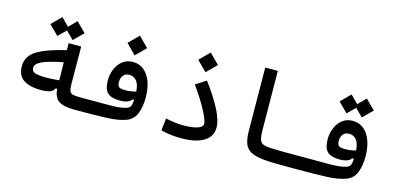

<svg xmlns="http://www.w3.org/2000/svg" viewBox="-65 -1088 3060 1483"><g transform="rotate(15 1465.0 -346.5)"><path d="M280.3 -76.7Q189.5 -76.7 139.9 -109.9Q90.3 -143.1 90.3 -217.8Q90.3 -299.3 166.7 -345.2Q243.2 -391.1 394.5 -426.3L393.6 -481.9H494.1L496.1 -175.8Q496.6 -142.6 503.7 -126.5Q510.7 -110.4 530 -105.5Q549.3 -100.6 585.9 -100.6Q606.4 -100.6 614.5 -91.1Q622.6 -81.5 622.6 -56.2Q622.6 -26.9 613.8 -12Q605 2.9 580.1 2.9Q516.1 2.9 477.5 -8.1Q439 -19 420.9 -45.4Q402.8 -71.8 399.4 -118.2H386.7Q376 -94.2 349.1 -85.4Q322.3 -76.7 280.3 -76.7ZM395.5 -329.6Q282.7 -308.1 230.2 -284.2Q177.7 -260.3 177.7 -227.1Q177.7 -198.2 206.1 -189.2Q234.4 -180.2 299.3 -180.2Q319.8 -180.2 346.9 -181.9Q374 -183.6 397.9 -186ZM417 -512.7 356 -573.7 294.9 -512.7 219.2 -587.9 294.9 -664.1 356 -602.5 417 -664.1 492.7 -587.9Z M577.6 2.9 585.4 -100.6Q622.1 -100.6 653.8 -100.6Q685.1 -100.6 712.4 -100.6Q779.8 -100.1 824.2 -100.6Q868.7 -101.1 898.4 -104Q928.2 -106.9 952.1 -114.3Q973.6 -120.6 983.4 -134Q993.2 -147.5 995.1 -189.9L982.4 -189.5Q971.7 -174.3 949.2 -165Q926.8 -155.8 889.2 -155.8Q820.8 -155.8 790.5 -184.6Q760.3 -213.4 760.3 -284.2Q760.3 -334.5 779.1 -377Q797.9 -419.4 831.8 -445.1Q865.7 -470.7 910.6 -470.7Q964.8 -470.7 1002 -439.2Q1039.1 -407.7 1058.3 -353.3Q1077.6 -298.8 1077.6 -230Q1077.6 -154.8 1056.6 -101.8Q1035.6 -48.8 983.9 -27.8Q923.3 -4.9 832 -1Q740.7 2.9 602.5 2.9Q596.2 2.9 590.3 2.9Q584 2.9 577.6 2.9ZM995.1 -256.3Q990.2 -317.4 967 -342.3Q943.8 -367.2 911.1 -367.2Q878.4 -367.2 862.3 -345.5Q846.2 -323.7 846.2 -294.9Q846.2 -267.1 857.2 -255.6Q868.2 -244.1 905.3 -244.1Q933.6 -244.1 954.1 -247.1Q974.6 -250 995.1 -256.3ZM910.6 -522.9 832 -601.6 910.6 -680.7 989.3 -601.6Z M1424.3 2.4Q1379.4 2.4 1340.6 -2Q1301.8 -6.3 1259.8 -17.1L1271 -114.7Q1314.9 -106 1348.4 -101.8Q1381.8 -97.7 1421.9 -97.7Q1454.1 -97.7 1487.5 -102.8Q1521 -107.9 1543.7 -119.6Q1566.4 -131.3 1566.4 -150.4Q1566.4 -177.2 1528.1 -251.2Q1489.7 -325.2 1417.5 -425.8L1500.5 -479.5Q1576.2 -378.4 1621.1 -292.5Q1666 -206.5 1666 -145.5Q1666 -75.7 1603 -36.6Q1540 2.4 1424.3 2.4ZM1472.7 -538.6 1394 -617.2 1472.7 -696.3 1551.3 -617.2Z M2337.9 2.9Q2328.1 2.9 2318.8 2.9Q2309.6 2.9 2300.3 2.9Q2238.8 2.9 2188 2.4Q2137.2 2 2089.8 -2Q2021.5 -7.8 1983.2 -26.6Q1944.8 -45.4 1929.2 -84Q1913.6 -122.6 1913.1 -188.5L1909.2 -693.4H2009.8L2013.7 -220.2Q2014.2 -173.8 2021 -149.2Q2027.8 -124.5 2048.6 -114.7Q2069.3 -105 2111.8 -103Q2154.3 -101.1 2199.7 -100.8Q2245.1 -100.6 2305.7 -100.6Q2314.9 -100.6 2324.7 -100.6Q2334 -100.6 2343.8 -100.6Q2370.6 -100.6 2370.6 -54.2Q2370.6 -22.9 2361.8 -10Q2353 2.9 2337.9 2.9Z M2335.4 2.9 2343.3 -100.6Q2379.9 -100.6 2411.6 -100.6Q2442.9 -100.6 2470.2 -100.6Q2537.6 -100.1 2582 -100.6Q2626.5 -101.1 2656.2 -104Q2686 -106.9 2710 -114.3Q2731.4 -120.6 2741.2 -134Q2751 -147.5 2752.9 -189.9L2740.2 -189.5Q2729.5 -174.3 2707 -165Q2684.6 -155.8 2647 -155.8Q2578.6 -155.8 2548.3 -184.6Q2518.1 -213.4 2518.1 -284.2Q2518.1 -334.5 2536.9 -377Q2555.7 -419.4 2589.6 -445.1Q2623.5 -470.7 2668.5 -470.7Q2722.7 -470.7 2759.8 -439.2Q2796.9 -407.7 2816.2 -353.3Q2835.4 -298.8 2835.4 -230Q2835.4 -154.8 2814.5 -101.8Q2793.5 -48.8 2741.7 -27.8Q2681.2 -4.9 2589.8 -1Q2498.5 2.9 2360.4 2.9Q2354 2.9 2348.1 2.9Q2341.8 2.9 2335.4 2.9ZM2752.9 -256.3Q2748 -317.4 2724.9 -342.3Q2701.7 -367.2 2668.9 -367.2Q2636.2 -367.2 2620.1 -345.5Q2604 -323.7 2604 -294.9Q2604 -267.1 2615 -255.6Q2626 -244.1 2663.1 -244.1Q2691.4 -244.1 2711.9 -247.1Q2732.4 -250 2752.9 -256.3ZM2729.5 -513.7 2668.5 -574.7 2607.4 -513.7 2531.7 -588.9 2607.4 -665 2668.5 -603.5 2729.5 -665 2805.2 -588.9Z"/></g></svg>

Font: CaskaydiaMono NF
Style: Regular
Weight: 400
Designer: Aaron Bell
Foundry: Saja Typeworks
Version: Version 2111.001; ttfautohint (v1.8.4);Nerd Fonts 3.1.1